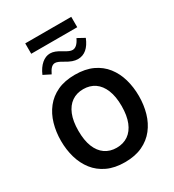

<svg xmlns="http://www.w3.org/2000/svg" viewBox="-250 -1224 1240 1369"><g transform="rotate(-30 370.0 -540.0)"><path d="M555 -1084.5H176.2V-999H555ZM169.9 -828.6 228.9 -798.8Q243.5 -829.7 257.8 -843.7Q272.1 -857.6 289.7 -857.6Q310.5 -857.6 349.7 -833.5Q379.1 -815.6 402.5 -807.3Q425.8 -799.1 447.5 -799.1Q528.2 -799.1 570 -902.7L511.5 -934.7Q483.2 -874.7 446.2 -874.7Q434 -874.7 419.1 -880.9Q404.2 -887 381.7 -901Q354.1 -918.5 332.9 -926.4Q311.7 -934.2 292.9 -934.2Q256.2 -934.2 223.9 -906.7Q191.7 -879.3 169.9 -828.6ZM370.2 -714.1Q286 -714.1 225.3 -685.8Q164.7 -657.4 125.7 -607.6Q86.6 -557.7 68 -492.7Q49.3 -427.7 49.3 -354.6Q49.3 -281.7 68.1 -216.6Q87 -151.5 126 -101.6Q165 -51.7 225.7 -23.2Q286.3 5.4 370.2 5.4Q454.2 5.4 514.8 -23.2Q575.5 -51.7 614.5 -101.6Q653.5 -151.5 672.2 -216.6Q690.8 -281.7 690.8 -354.6Q690.8 -427.7 672.2 -492.7Q653.5 -557.7 614.7 -607.6Q575.8 -657.4 515.2 -685.8Q454.5 -714.1 370.2 -714.1ZM370.2 -595.4Q424.8 -595.4 464.7 -568Q504.5 -540.5 526.4 -486.9Q548.4 -433.2 548.4 -354.6Q548.4 -276.4 526.8 -222.6Q505.2 -168.8 465.2 -141.1Q425.1 -113.5 370.2 -113.5Q315.5 -113.5 275.6 -141.1Q235.6 -168.8 214.2 -222.4Q192.8 -276 192.8 -354.6Q192.8 -433.2 214.5 -486.9Q236.3 -540.5 276.1 -568Q316 -595.4 370.2 -595.4Z"/></g></svg>

Font: Estedad-FD VF
Style: Regular
Weight: 100
Designer: Amin Abedi
Version: Version 7.3